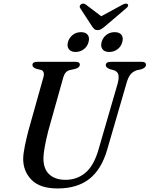

<svg xmlns="http://www.w3.org/2000/svg" viewBox="-20 -1048 842 1081"><path d="M535.5 -209 643 -579.5Q651 -611 646.2 -628.5Q641.5 -646 620 -653L600.5 -658Q575.5 -667.5 575.5 -680.5Q575.5 -700 605 -700H778.5Q802 -700 802 -683Q802 -666.5 775.5 -658L750.5 -652.5Q728.5 -645.5 714.8 -629Q701 -612.5 691.5 -577L583.5 -205.5Q551 -93.5 482.5 -40.2Q414 13 304 13Q205.5 13 158 -35Q110.5 -83 110.5 -154Q111 -183 120.2 -228Q129.5 -273 140 -312.5L224.5 -613.5Q229 -628 225.5 -639.8Q222 -651.5 210 -654.5L183.5 -661Q162.5 -669 162.5 -682.5Q163 -700 190.5 -700H405.5Q429.5 -700 429.5 -684Q429 -667 403 -660L371.5 -653Q346.5 -646.5 336.5 -613L252 -312Q238.5 -258 231.8 -220.8Q225 -183.5 224.5 -156.5Q224.5 -96.5 257.8 -66Q291 -35.5 349 -35.5Q414 -35.5 461.8 -76Q509.5 -116.5 535.5 -209ZM405.5 -755.5Q379.5 -755.5 367.8 -771Q356 -786.5 362.5 -811Q369.5 -836 389.5 -851.5Q409.5 -867 436 -867Q462.5 -867 474 -851.5Q485.5 -836 478.5 -811Q472 -786.5 452 -771Q432 -755.5 405.5 -755.5ZM595 -755.5Q568.5 -755.5 557 -771Q545.5 -786.5 552 -811Q558.5 -836 578.8 -851.5Q599 -867 625.5 -867Q652.5 -867 664 -851.5Q675.5 -836 668.5 -811Q662 -786.5 642 -771Q622 -755.5 595 -755.5ZM571.5 -900Q559.5 -890 550.2 -884.2Q541 -878.5 529.5 -878.5Q517.5 -878.5 511.2 -884.2Q505 -890 498 -900L432 -1001.5Q427 -1008.5 429.5 -1014.8Q432 -1021 437 -1024.5Q449.5 -1032 463.5 -1022L550 -956.5L670.5 -1022Q691 -1032 699 -1024.5Q702.5 -1021 701 -1014.8Q699.5 -1008.5 690.5 -1001.5Z"/></svg>

Font: Fraunces 9pt S000
Style: Italic
Weight: 400
Italic angle: -16°
Version: Version 1.000; ttfautohint (v1.8.3)